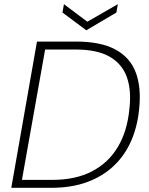

<svg xmlns="http://www.w3.org/2000/svg" viewBox="-20 -899 715 919"><path d="M34 0 157 -700H344Q461 -700 531.5 -662.5Q602 -625 629.5 -553Q657 -481 646 -377Q638 -294 608 -225Q578 -156 525 -105.5Q472 -55 397 -27.5Q322 0 225 0ZM85 -38H230Q342 -38 420.5 -79Q499 -120 544 -195.5Q589 -271 599 -375Q610 -465 587.5 -529Q565 -593 505 -627.5Q445 -662 341 -662H196ZM544 -879 537 -839 393 -754 279 -839 286 -879 398 -795Z"/></svg>

Font: DM Sans 18pt ExtraLight
Style: Italic
Weight: 250
Italic angle: -10°
Designer: Colophon Foundry, Jonny Pinhorn
Foundry: Colophon Foundry
Version: Version 4.004;gftools[0.9.30]